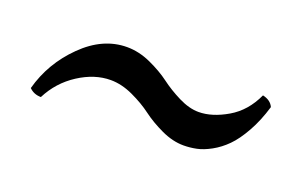

<svg xmlns="http://www.w3.org/2000/svg" viewBox="-35 -441 530 336"><g transform="rotate(20 230.0 -273.0)"><path d="M153.8 -274.9Q124 -274.9 94.5 -255.9Q64.9 -236.8 48.8 -205.1Q35.6 -205.1 26.9 -213.9Q40.5 -264.2 78.4 -301.5Q116.2 -338.9 161.1 -338.9Q183.1 -338.9 205.3 -328.9Q227.5 -318.8 243.4 -306.9Q259.3 -294.9 279.3 -284.9Q299.3 -274.9 316.9 -274.9Q341.8 -274.9 369.9 -291.3Q397.9 -307.6 413.1 -340.8Q428.2 -337.4 433.1 -326.2Q424.8 -298.3 412.8 -277.1Q400.9 -255.9 388.7 -243.7Q376.5 -231.4 362.3 -223.6Q348.1 -215.8 336.2 -213.4Q324.2 -210.9 312 -210.9Q292 -210.9 270.5 -220.9Q249 -231 233.2 -242.9Q217.3 -254.9 195.8 -264.9Q174.3 -274.9 153.8 -274.9Z"/></g></svg>

Font: Common Serif Medium
Style: Regular
Weight: 500
Designer: Philipp H. Poll, Khaled Hosny
Foundry: Stefan Peev, Context Ltd.
Version: Version 1.026